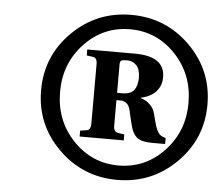

<svg xmlns="http://www.w3.org/2000/svg" viewBox="-52 -765 957 837"><g transform="rotate(5 427.0 -346.0)"><path d="M232.5 -90.5Q126 -196 126 -346Q126 -496 232.5 -601.5Q339 -707 490 -707Q641 -707 747.5 -601.5Q854 -496 854 -346Q854 -196 747.5 -90.5Q641 15 490 15Q339 15 232.5 -90.5ZM291 -557.5Q209 -471 209 -346Q209 -221 291 -134.5Q373 -48 490 -48Q607 -48 689 -134.5Q771 -221 771 -346Q771 -471 689 -557.5Q607 -644 490 -644Q373 -644 291 -557.5ZM311 -159V-185L338 -189Q357 -191 357 -219V-481Q357 -508 338 -510L311 -514V-540H519Q651 -540 651 -448Q651 -410 627 -384.5Q603 -359 562 -351V-349Q586 -342 601 -327Q616 -312 620.5 -300.5Q625 -289 632 -260Q633 -256 634 -253Q645 -208 661 -196Q668 -190 685 -185V-159H630Q589 -159 570 -169.5Q551 -180 541 -204Q534 -219 526 -256Q518 -293 517 -295Q507 -331 475 -331H457V-219Q457 -192 477 -189L504 -185V-159ZM457 -363H481Q515 -363 531 -382Q546 -402 546 -437Q546 -473 529.5 -490.5Q513 -508 488 -508Q468 -508 462.5 -504Q457 -500 457 -488Z"/></g></svg>

Font: Lingua Franca
Style: Bold Italic
Weight: 700
Italic angle: -13°
Version: Version 1.19